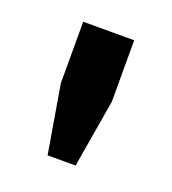

<svg xmlns="http://www.w3.org/2000/svg" viewBox="-64 -784 323 361"><g transform="rotate(20 97.5 -603.5)"><path d="M68 -474 45 -610V-733H147V-610L124 -474Z"/></g></svg>

Font: MongolianScript
Style: Regular
Weight: 400
Designer: Bolorsoft LLC, NUM
Foundry: Bolorsoft LLC
Version: Version 3.2